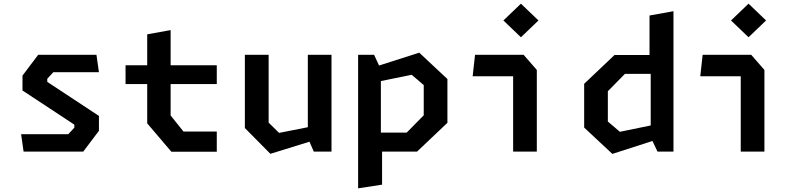

<svg xmlns="http://www.w3.org/2000/svg" viewBox="-20 -826 4380 1046"><path d="M108.5 0H433.5L519 -113.5V-194.5L237.5 -380V-397L270.5 -432.5H519L505.5 -527.5H188L102.5 -414V-333L385 -147V-130.5L352 -95H95Z M913.5 0.5H1161V-109.5H979.5L909.5 -197V-368H1161V-470.5H909.5V-662L782 -639V-470.5H664V-368H782V-154Z M1443.5 -527.5H1314V-128.5L1453 12L1666 -54L1689.5 0H1786V-527.5H1657V-133L1500.5 -102L1443.5 -158Z M1931 200 2061.5 180V0H2252L2417.5 -157V-395.5L2264 -539L2045 -469L2018 -527.5H1931ZM2055 -103.5V-384.5L2223 -418.5L2288.5 -362.5V-198L2195.5 -103.5Z M2775.5 0H2904.5V-445L2832.5 -527.5H2568L2555 -410.5H2775.5ZM2818 -623 2913.5 -714.5 2818 -806 2722.5 -714.5Z M3562 0H3649V-765L3518.5 -741.5V-526.5H3328L3162.5 -369.5V-131L3316 12.5L3534.5 -58ZM3291.5 -164V-329L3384.5 -423.5H3525V-142.5L3357 -108Z M4015.5 0H4144.5V-445L4072.5 -527.5H3808L3795 -410.5H4015.5ZM4058 -623 4153.5 -714.5 4058 -806 3962.5 -714.5Z"/></svg>

Font: Monaspace Krypton SemiBold
Style: Regular
Weight: 600
Designer: Riley Cran & the Lettermatic Team
Foundry: Lettermatic
Version: Version 1.200 (Monaspace Krypton)